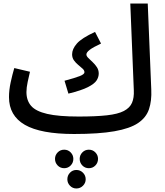

<svg xmlns="http://www.w3.org/2000/svg" viewBox="-20 -739 936 1089"><path d="M400 21Q211 21 121 -31Q31 -83 31 -188Q31 -228 40.5 -272Q50 -316 61 -353L150 -332Q144 -307 137 -274.5Q130 -242 130 -217Q130 -169 156.5 -138.5Q183 -108 247.5 -93Q312 -78 426 -78Q524 -78 586.5 -85Q649 -92 682.5 -109.5Q716 -127 728.5 -155.5Q741 -184 739 -227L719 -719H818L838 -231Q841 -167 825 -119.5Q809 -72 763 -41Q717 -10 629 5.5Q541 21 400 21ZM368 -208 346 -281Q406 -297 432.5 -307.5Q459 -318 459 -329Q459 -340 448.5 -349.5Q438 -359 424 -370.5Q410 -382 399.5 -396.5Q389 -411 389 -431Q389 -461 416 -492Q443 -523 519 -558L553 -492Q508 -471 489 -456.5Q470 -442 470 -430Q470 -421 480.5 -410.5Q491 -400 505 -387Q519 -374 529.5 -358Q540 -342 540 -322Q540 -302 528 -283Q516 -264 479 -245Q442 -226 368 -208ZM484 215Q462 215 447 199.5Q432 184 432 162Q432 141 447 125.5Q462 110 484 110Q506 110 521 125.5Q536 141 536 162Q536 184 521 199.5Q506 215 484 215ZM344 215Q322 215 307 199.5Q292 184 292 162Q292 141 307 125.5Q322 110 344 110Q366 110 381 125.5Q396 141 396 162Q396 184 381 199.5Q366 215 344 215ZM413 330Q392 330 377 314.5Q362 299 362 278Q362 256 377 240.5Q392 225 413 225Q435 225 450.5 240.5Q466 256 466 278Q466 299 450.5 314.5Q435 330 413 330Z"/></svg>

Font: Noto Sans Arabic Med
Style: Regular
Weight: 500
Designer: Monotype Design Team, Nadine Chahine, Nizar Qandah and Khaled Hosny
Foundry: Monotype Imaging Inc.
Version: Version 2.012; ttfautohint (v1.8.4.7-5d5b)